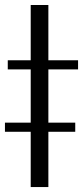

<svg xmlns="http://www.w3.org/2000/svg" viewBox="-90 -756 335 776"><path d="M105.5 -735.8V0H34.1V-735.8ZM-58.6 -475.5V-512.4H225.5V-475.5ZM-70 -223.4V-260.3H214.1V-223.4Z"/></svg>

Font: Inter Extra Light BETA
Style: Regular
Weight: 200
Designer: Rasmus Andersson
Foundry: rsms
Version: Version 3.011;git-f93a4a705